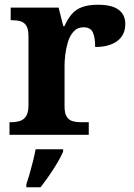

<svg xmlns="http://www.w3.org/2000/svg" viewBox="-20 -568 563 809"><path d="M20 0V-53H23Q46 -53 62.9 -58Q79.9 -63 89.9 -78.5Q100 -94 100 -125V-415Q100 -445 91 -459.5Q82 -474 66 -478.5Q50 -483 28 -483H25V-536H227L246.5 -458H251.7Q265 -488 282 -508Q299 -528 325.5 -538Q352 -548 393 -548Q451.6 -548 479.8 -526.9Q508 -505.8 508 -467Q508 -421 474.5 -395.5Q441 -370 381 -370Q381 -411 371 -432Q361 -453 332 -453Q306 -453 290 -435Q274 -417 266 -390.5Q258 -364 255 -337Q252 -310 252 -293V-120Q252 -91 261 -76.5Q270 -62 286 -57.5Q302 -53 322 -53H354V0ZM91 208Q98 188 105.5 162Q113 136 119.5 109.5Q126 83 130 61H246V71Q237 92 221 119Q205 146 186.5 172.5Q168 199 151 221H91Z"/></svg>

Font: Noto Serif Kannada
Style: Regular
Weight: 400
Designer: Universal Thirst, Indian Type Foundry and the Monotype Design Team
Foundry: Monotype Imaging Inc.
Version: Version 2.003